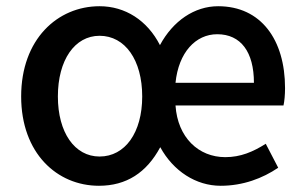

<svg xmlns="http://www.w3.org/2000/svg" viewBox="-20 -584 977 617"><path d="M298 13C386 13 451 -29 495 -111C537 -34 610 13 689 13C761 13 824 -11 874 -45L834 -122C793 -96 753 -79 704 -79C618 -79 551 -142 544 -245H891C894 -258 896 -279 896 -301C896 -456 819 -564 681 -564C605 -564 536 -517 494 -439C453 -519 382 -564 300 -564C165 -564 48 -458 48 -274C48 -92 163 13 298 13ZM300 -81C220 -81 166 -158 166 -274C166 -391 220 -469 300 -469C382 -469 437 -391 437 -274C437 -158 382 -81 300 -81ZM544 -318C554 -416 609 -474 678 -474C754 -474 796 -417 796 -318Z"/></svg>

Font: Genne Gothic Medium
Style: Regular
Weight: 500
Designer: Ryoko NISHIZUKA (kana & ideographs); Paul D. Hunt (Latin, Greek & Cyrillic); Wenlong ZHANG (bopomofo); Sandoll Communica
Foundry: Adobe Systems Incorporated
Version: Version 1.004;PS 1.004;hotconv 16.6.51;makeotf.lib2.5.65220